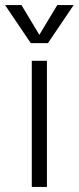

<svg xmlns="http://www.w3.org/2000/svg" viewBox="-20 -741 312 761"><path d="M106 -500H166V0H106ZM0 -721H65L136 -603L207 -721H272L170 -570H102Z"/></svg>

Font: Moderustic Light
Style: Regular
Weight: 300
Designer: Tural Alisoy
Foundry: TAFT Foundry
Version: Version 2.120